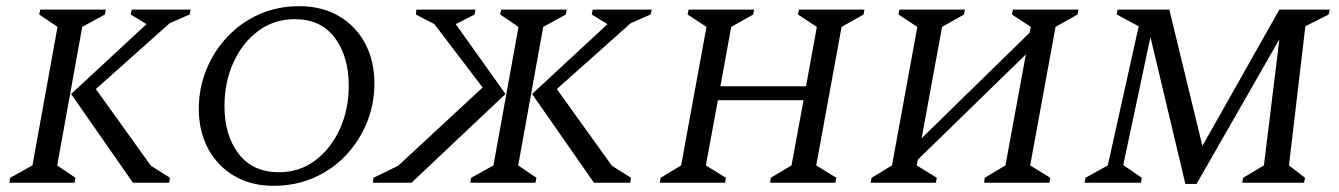

<svg xmlns="http://www.w3.org/2000/svg" viewBox="-20 -591 4331 621"><path d="M10 0 13 -16 85 -56 166 -504 107 -544 110 -560H322L319 -544L246 -504L165 -56L224 -16L221 0ZM410 0 210 -287 454 -513 403 -544 406 -560H597L593 -544L529 -516L290 -303L468 -55L530 -16L527 0Z M865 10Q793 10 738.5 -21.5Q684 -53 653.5 -109.5Q623 -166 623 -239Q623 -306 647.5 -366Q672 -426 716 -472.5Q760 -519 819 -545Q878 -571 948 -571Q1021 -571 1076 -539Q1131 -507 1161 -450.5Q1191 -394 1191 -321Q1191 -255 1167 -195.5Q1143 -136 1099.5 -89.5Q1056 -43 996 -16.5Q936 10 865 10ZM883 -34Q949 -34 1000 -72.5Q1051 -111 1079.5 -174.5Q1108 -238 1108 -314Q1108 -408 1063 -468.5Q1018 -529 934 -529Q867 -529 816 -491.5Q765 -454 735.5 -390Q706 -326 706 -248Q706 -154 751.5 -94Q797 -34 883 -34Z M1501 0 1504 -16 1576 -56 1657 -504 1598 -544 1601 -560H1813L1810 -544L1737 -504L1656 -56L1715 -16L1712 0ZM1901 0 1701 -287 1945 -513 1894 -544 1897 -560H2088L2084 -544L2020 -516L1781 -303L1959 -55L2021 -16L2018 0ZM1311 0H1186L1188 -16L1268 -55L1541 -308L1385 -513L1325 -544L1327 -560H1518L1515 -544L1454 -513L1615 -287Z M2114 0 2117 -16 2183 -56 2265 -504 2204 -544 2207 -560H2419L2416 -544L2345 -504L2310 -312H2587L2622 -504L2561 -544L2564 -560H2776L2773 -544L2702 -504L2620 -56L2685 -16L2682 0H2471L2473 -16L2540 -56L2579 -267H2302L2263 -56L2328 -16L2325 0Z M2796 0 2799 -16 2865 -56 2947 -504 2886 -544 2889 -560H3101L3098 -544L3027 -504L2961 -144L3310 -485L3314 -504L3253 -544L3256 -560H3468L3465 -544L3394 -504L3312 -56L3377 -16L3374 0H3163L3165 -16L3232 -56L3298 -415L2949 -75L2945 -56L3010 -16L3007 0Z M3488 0 3491 -16 3563 -56 3663 -506 3592 -544 3595 -560H3762L3869 -119L4118 -560H4281L4277 -544L4202 -506L4149 -56L4201 -16L4198 0H3998L4001 -16L4068 -56L4118 -464L3850 4H3814L3701 -471L3613 -57L3673 -16L3670 0Z"/></svg>

Font: Spectral SC
Style: Italic
Weight: 400
Italic angle: -10°
Designer: Jean-Baptiste Levee
Foundry: Production Type
Version: Version 2.001